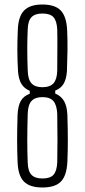

<svg xmlns="http://www.w3.org/2000/svg" viewBox="-20 -826 377 852"><path d="M168 6Q112 6 86 -20.5Q60 -47 58 -108Q56 -156 56 -204.5Q56 -253 58 -317Q60 -357 72.5 -378.5Q85 -400 112 -410V-423Q88 -433 75.5 -453Q63 -473 60 -509Q57 -560 57 -604Q57 -648 59 -692Q61 -753 87 -779.5Q113 -806 168 -806Q224 -806 249.5 -779.5Q275 -753 278 -692Q280 -648 279.5 -604Q279 -560 277 -509Q274 -473 261.5 -453Q249 -433 225 -424V-411Q251 -400 264 -378Q277 -356 279 -317Q281 -253 281 -204.5Q281 -156 279 -108Q276 -47 250.5 -20.5Q225 6 168 6ZM168 -439Q202 -439 217.5 -456.5Q233 -474 234 -513Q234 -565 234.5 -608Q235 -651 234 -696Q232 -733 217.5 -749.5Q203 -766 168 -766Q135 -766 119.5 -749.5Q104 -733 103 -696Q101 -651 101 -608Q101 -565 103 -513Q104 -474 119.5 -456.5Q135 -439 168 -439ZM168 -34Q203 -34 217.5 -50.5Q232 -67 234 -104Q235 -153 235 -203.5Q235 -254 234 -321Q232 -360 217 -377.5Q202 -395 168 -395Q135 -395 119.5 -377.5Q104 -360 103 -321Q101 -254 101 -203.5Q101 -153 103 -104Q104 -67 119.5 -50.5Q135 -34 168 -34Z"/></svg>

Font: Big Shoulders Display Light
Style: Regular
Weight: 300
Designer: Patric King
Foundry: XO Type Co
Version: Version 1.000; ttfautohint (v1.8.2)